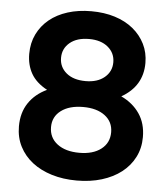

<svg xmlns="http://www.w3.org/2000/svg" viewBox="-52 -763 725 827"><g transform="rotate(5 310.0 -350.0)"><path d="M310 16Q251 16 202 1Q153 -14 117.5 -41.5Q82 -69 62 -108Q42 -147 42 -195Q42 -254 70 -296Q98 -338 149 -362Q101 -388 80 -425Q59 -462 59 -510Q59 -557 77.5 -595Q96 -633 129 -660Q162 -687 208 -701.5Q254 -716 310 -716Q366 -716 412 -701.5Q458 -687 491 -660Q524 -633 542.5 -596Q561 -559 561 -514Q561 -414 470 -362Q521 -338 549.5 -296Q578 -254 578 -195Q578 -147 558 -108Q538 -69 502.5 -41.5Q467 -14 418 1Q369 16 310 16ZM311 -104Q370 -104 405 -131Q440 -158 440 -204Q440 -249 405 -275.5Q370 -302 311 -302Q251 -302 215.5 -275.5Q180 -249 180 -204Q180 -158 215.5 -131Q251 -104 311 -104ZM311 -414Q362 -414 392.5 -439.5Q423 -465 423 -505Q423 -545 392.5 -570.5Q362 -596 311 -596Q258 -596 227.5 -570.5Q197 -545 197 -505Q197 -465 227.5 -439.5Q258 -414 311 -414Z"/></g></svg>

Font: NT Somic Bold
Style: Regular
Weight: 700
Designer: Ravid Balaliev — lead type designer, mastering
Michael Voronin — secret advisor, marketing
Ivan Kovalenko — best boy
Foundry: NT Type
Version: Version 0.7